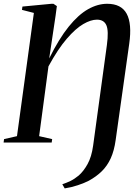

<svg xmlns="http://www.w3.org/2000/svg" viewBox="-36 -772 726 1040"><path d="M314.5 248.5 301.5 226Q323 219 345 208.5Q367 198 390 179Q416.5 156 438.2 117Q460 78 468.5 16.5L543 -528Q553.5 -605 540.2 -635.2Q527 -665.5 489 -665.5Q456 -665.5 414.8 -641.5Q373.5 -617.5 325.8 -562.2Q278 -507 226.5 -412.5L176 -34.5L246.5 -18.5L244 0H-16.5L-14 -18.5L56 -34.5L147.5 -702L83 -718.5L85.5 -736.5L243 -751.5H253.5L272 -739L265 -686.5L230.5 -455.5Q283.5 -562.5 336 -627.5Q388.5 -692.5 440.8 -722Q493 -751.5 544.5 -751.5Q621 -751.5 650.2 -697.5Q679.5 -643.5 664 -535L590.5 -13.5Q582.5 44.5 563.8 85.5Q545 126.5 515.5 155.5Q486 184.5 445 207Q421 219.5 385.8 231.2Q350.5 243 314.5 248.5Z"/></svg>

Font: Merriweather 144pt Medium
Style: Italic
Weight: 500
Italic angle: -7.8°
Version: Version 2.101